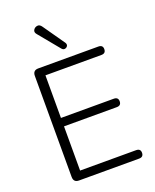

<svg xmlns="http://www.w3.org/2000/svg" viewBox="-170 -1040 915 1135"><g transform="rotate(-20 288.0 -472.0)"><path d="M126 0Q92 0 92 -35V-670Q92 -705 126 -705H504Q532 -705 532 -679Q532 -652 504 -652H152V-384H484Q512 -384 512 -358Q512 -331 484 -331H152V-53H504Q532 -53 532 -27Q532 0 504 0ZM294 -769 187 -899Q174 -914 182 -927.5Q190 -941 206 -943.5Q222 -946 234 -928L329 -792Q336 -780 330.5 -771Q325 -762 314 -760Q303 -758 294 -769Z"/></g></svg>

Font: Nunito Light
Style: Regular
Weight: 300
Designer: Vernon Adams
Foundry: Vernon Adams
Version: Version 3.601; ttfautohint (v1.8.2.53-6de2)